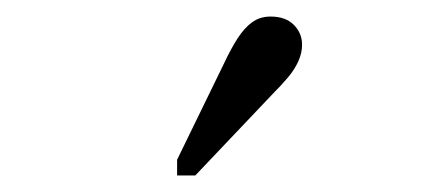

<svg xmlns="http://www.w3.org/2000/svg" viewBox="-20 -829 518 232"><path d="M251 -753Q259 -770 267 -782.5Q275 -795 284.5 -802Q294 -809 307 -809Q325 -809 335 -799Q345 -789 345 -775Q345 -765 340.5 -755Q336 -745 328 -735.5Q320 -726 310 -716L216 -617H194V-636Z"/></svg>

Font: Roboto Serif SemiCondensed ExtraLight
Style: Regular
Weight: 250
Width: 4
Designer: Greg Gazdowicz
Foundry: Commercial Type
Version: Version 1.007